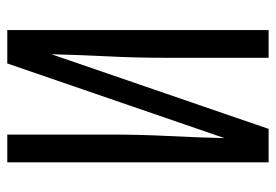

<svg xmlns="http://www.w3.org/2000/svg" viewBox="-138 -638 775 540"><g transform="rotate(-90 250.0 -367.5)"><path d="M64 0V-735H142V-441Q142 -362 138 -283Q134 -204 132 -124L342 -735H436V0H358V-294Q358 -373 362 -452Q366 -531 368 -611L158 0Z"/></g></svg>

Font: Iosevka Term Curly
Style: Regular
Weight: 400
Designer: Belleve Invis
Foundry: Belleve Invis
Version: Version 32.3.0